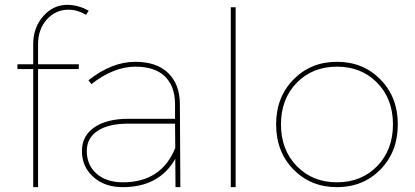

<svg xmlns="http://www.w3.org/2000/svg" viewBox="-20 -772 1713 792"><path d="M263 -732Q209 -732 173 -691.5Q137 -651 137 -590V-507H305V-487H137V0H117V-487H52V-507H117V-590Q117 -659 159.5 -706.5Q202 -754 263 -752Q306 -750 346 -728L335 -711Q299 -732 263 -732Z M724 0H704L703 -117Q637 0 486 0Q412 0 365 -42Q318 -84 318 -149Q318 -212 369.5 -247Q421 -282 510 -282H702V-345Q701 -418 659.5 -457.5Q618 -497 538 -497Q449 -497 357 -425L345 -441Q441 -517 538 -517Q626 -517 673.5 -471Q721 -425 722 -345ZM487 -20Q646 -20 703 -162L702 -262H510Q428 -262 383 -232.5Q338 -203 338 -149Q338 -91 378.5 -55.5Q419 -20 487 -20Z M932 -742H952V0H932Z M1621 -259Q1621 -146 1549.5 -73Q1478 0 1370 0Q1262 0 1190.5 -73Q1119 -146 1119 -259Q1119 -371 1190.5 -444Q1262 -517 1370 -517Q1478 -517 1549.5 -444Q1621 -371 1621 -259ZM1536 -430.5Q1471 -497 1370 -497Q1269 -497 1204 -430.5Q1139 -364 1139 -259Q1139 -154 1204 -87Q1269 -20 1370 -20Q1471 -20 1536 -87Q1601 -154 1601 -259Q1601 -364 1536 -430.5Z"/></svg>

Font: Montserrat arm Thin
Style: Regular
Weight: 250
Designer: Julieta Ulanovsky
Foundry: Julieta Ulanovsky
Version: Version 6.000;PS 006.000;hotconv 1.0.88;makeotf.lib2.5.64775